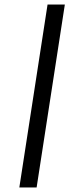

<svg xmlns="http://www.w3.org/2000/svg" viewBox="-20 -772 371 844"><path d="M265 -752 141 52H65L189 -752Z"/></svg>

Font: Pathway Extreme Condensed SemiBold
Style: Regular
Weight: 600
Width: 3
Version: Version 1.001;gftools[0.9.26]